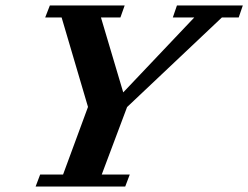

<svg xmlns="http://www.w3.org/2000/svg" viewBox="-20 -683 909 703"><path d="M110.4 0 127 -43.9H210.9L302.2 -291.5L205.6 -619.1H145.5L162.6 -663.1H436.5L420.9 -619.1H349.6L431.2 -344.7L691.4 -619.1H612.8L627.9 -663.1H869.1L854 -619.1H792.5L445.3 -291L352.5 -43.9H455.1L438.5 0Z"/></svg>

Font: Elstob 6pt
Style: Italic
Weight: 700
Italic angle: -20°
Designer: Peter S. Baker
Version: Version 1.015